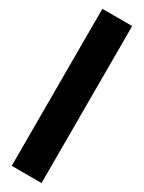

<svg xmlns="http://www.w3.org/2000/svg" viewBox="-259 -829 794 1059"><g transform="rotate(30 138.0 -300.0)"><path d="M43 -799.8H232.9V200.2H43Z"/></g></svg>

Font: Overused Grotesk Black
Style: Regular
Weight: 900
Version: Version 0.002